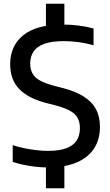

<svg xmlns="http://www.w3.org/2000/svg" viewBox="-20 -880 585 1020"><path d="M235 9.5Q190 9.5 140.8 2Q91.5 -5.5 47.5 -20V-109Q78.5 -98.5 111.5 -92Q144.5 -85.5 176 -82Q207.5 -78.5 235 -78.5Q294 -78.5 331.5 -92.2Q369 -106 386.8 -133Q404.5 -160 404.5 -199Q404.5 -249 374.5 -275.8Q344.5 -302.5 270 -321.5L225 -333Q130 -357.5 82 -407.2Q34 -457 34 -538.5Q34 -637 104 -693.2Q174 -749.5 314 -749.5Q357.5 -749.5 400 -744Q442.5 -738.5 477 -728.5V-639.5Q440 -650.5 399 -656Q358 -661.5 319 -661.5Q255.5 -661.5 216.2 -647.5Q177 -633.5 158.8 -607Q140.5 -580.5 140.5 -544Q140.5 -496.5 167.8 -470Q195 -443.5 264 -425L309 -413.5Q378.5 -396 423.2 -368.2Q468 -340.5 489.5 -300.5Q511 -260.5 511 -206Q511 -138 478.8 -89.8Q446.5 -41.5 384.8 -16Q323 9.5 235 9.5ZM224 120V-16L322 -19V120ZM224 -728V-860H322V-728Z"/></svg>

Font: Encode Sans Condensed Thin Medium
Style: Regular
Weight: 500
Version: Version 3.002